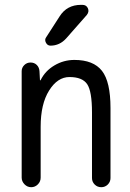

<svg xmlns="http://www.w3.org/2000/svg" viewBox="-20 -780 540 800"><path d="M323.2 -759.8Q339.8 -759.8 346.2 -745.6Q352.5 -731.4 341.8 -717.8L255.9 -620.1Q228.5 -589.8 190.4 -589.8Q177.7 -589.8 171.4 -602.1Q165 -614.3 171.9 -624L228.5 -711.9Q258.8 -759.8 317.4 -759.8ZM70.3 -40V-483.4Q70.3 -498 81.1 -508.8Q91.8 -519.5 107.4 -519.5Q123 -519.5 133.3 -509.3Q143.6 -499 144.5 -483.4L146.5 -446.3Q146.5 -445.3 147.5 -445.3Q149.4 -445.3 149.4 -446.3Q168 -484.4 206.5 -507.3Q245.1 -530.3 290 -530.3Q369.1 -530.3 404.8 -484.9Q440.4 -439.5 440.4 -330.1V-38.1Q440.4 -22.5 429.2 -11.2Q418 0 401.9 0Q385.7 0 374.5 -11.2Q363.3 -22.5 363.3 -38.1V-311.5Q363.3 -399.4 343.3 -429.2Q323.2 -459 269.5 -459Q219.7 -459 184.6 -402.8Q149.4 -346.7 149.4 -252V-40Q149.4 -23.4 137.7 -11.7Q126 0 109.9 0Q93.8 0 82 -12.2Q70.3 -24.4 70.3 -40Z"/></svg>

Font: Rounded Mgen+ 2m regular
Style: Regular
Weight: 400
Designer: [Source Han Sans]
Ryoko NISHIZUKA  (kana & ideographs); Paul D. Hunt (Latin, Greek & Cyrillic); Wenlong ZHANG  (bopomofo
Version: Version 1.059.20150602